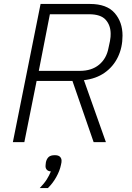

<svg xmlns="http://www.w3.org/2000/svg" viewBox="-20 -718 667 970"><path d="M165 -309 103 0H45L185 -698H435Q519 -698 559 -652.5Q599 -607 599 -538Q599 -478 575.5 -429.5Q552 -381 508.5 -350.5Q465 -320 404 -313L515 0H453L346 -309ZM176 -360H383Q443 -360 480.5 -391Q518 -422 528 -475Q533 -497 535.5 -510Q538 -523 538.5 -531.5Q539 -540 539 -547Q539 -590 514 -618Q489 -646 430 -646H232ZM257 66Q275 66 283 74Q291 82 291 94Q291 98 290.5 102.5Q290 107 288 115Q282 145 264 177Q246 209 222 232H181Q204 208 216.5 188Q229 168 237 148Q223 147 216.5 139.5Q210 132 210 122Q210 119 210.5 114Q211 109 212 101Q216 84 226 75Q236 66 257 66Z"/></svg>

Font: IBM Plex Sans Light
Style: Italic
Weight: 300
Italic angle: -11.31°
Designer: Mike Abbink, Paul van der Laan, Pieter van Rosmalen
Foundry: Bold Monday
Version: Version 3.201